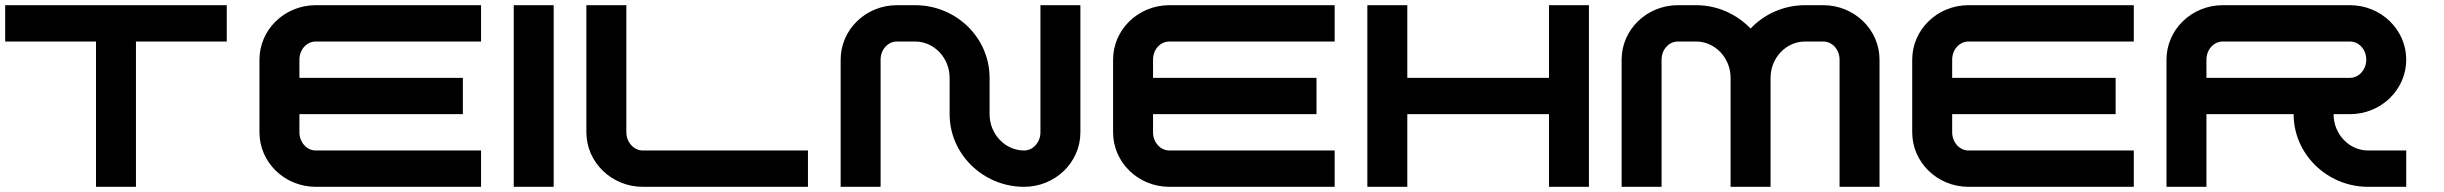

<svg xmlns="http://www.w3.org/2000/svg" viewBox="-20 -720 9420 740"><path d="M0 -700V-560H350V0H504V-560H854V-700Z M1134 -280H1764V-420H1134V-490C1134 -529 1162 -560 1197 -560H1834V-700H1197C1077 -700 980 -606 980 -490V-210C980 -94 1077 0 1197 0H1834V-140H1197C1162 -140 1134 -172 1134 -210Z M1960 0V-700H2114V0Z M2457 0C2338 0 2240 -94 2240 -210V-700H2394V-210C2394 -172 2423 -140 2457 -140H3094V0Z M3927 0C3769 0 3640 -126 3640 -280V-420C3640 -497 3580 -560 3507 -560H3437C3402 -560 3374 -529 3374 -490V0H3220V-490C3220 -606 3317 -700 3437 -700H3507C3665 -700 3794 -575 3794 -420V-280C3794 -203 3854 -140 3927 -140C3962 -140 3990 -172 3990 -210V-700H4144V-210C4144 -94 4047 0 3927 0Z M4424 -280H5054V-420H4424V-490C4424 -529 4452 -560 4487 -560H5124V-700H4487C4367 -700 4270 -606 4270 -490V-210C4270 -94 4367 0 4487 0H5124V-140H4487C4452 -140 4424 -172 4424 -210Z M5950 -420H5404V-700H5250V0H5404V-280H5950V0H6104V-700H5950Z M6937 -700C6854 -700 6779 -665 6727 -610C6674 -665 6600 -700 6517 -700H6447C6327 -700 6230 -606 6230 -490V0H6384V-490C6384 -529 6412 -560 6447 -560H6517C6590 -560 6650 -497 6650 -420V0H6804V-420C6804 -497 6864 -560 6937 -560H7007C7042 -560 7070 -529 7070 -490V0H7224V-490C7224 -606 7127 -700 7007 -700Z M7504 -280H8134V-420H7504V-490C7504 -529 7532 -560 7567 -560H8204V-700H7567C7447 -700 7350 -606 7350 -490V-210C7350 -94 7447 0 7567 0H8204V-140H7567C7532 -140 7504 -172 7504 -210Z M9037 -280C9157 -280 9254 -374 9254 -490C9254 -606 9157 -700 9037 -700H8547C8427 -700 8330 -606 8330 -490V0H8484V-280H8820C8820 -126 8949 0 9107 0H9254V-140H9107C9034 -140 8974 -203 8974 -280ZM8484 -490C8484 -529 8512 -560 8547 -560H9037C9072 -560 9100 -529 9100 -490C9100 -452 9072 -420 9037 -420H8484Z"/></svg>

Font: Generic Techno
Style: Regular
Weight: 400
Designer: NC Empire
Foundry: NC Empire
Version: Version 1.000;hotconv 1.0.109;makeotfexe 2.5.65596